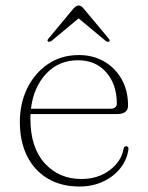

<svg xmlns="http://www.w3.org/2000/svg" viewBox="-20 -671 539 701"><path d="M447.5 -285.5Q447.5 -254.5 406.5 -254.5H91.5Q91 -246 91 -237.5Q91 -132.5 143.2 -75Q195.5 -17.5 277 -17.5Q337.5 -17.5 380.2 -49.5Q423 -81.5 431 -127Q432.5 -137 440.5 -137Q450 -137 449 -126.5Q444 -88 419.5 -57Q395 -26 356.2 -8Q317.5 10 270 10Q203.5 10 154.5 -19Q105.5 -48 79 -101Q52.5 -154 52.5 -225.5Q52.5 -293.5 79.5 -348.8Q106.5 -404 155 -437Q203.5 -470 268.5 -470Q319.5 -470 360 -446.8Q400.5 -423.5 424 -382Q447.5 -340.5 447.5 -285.5ZM264.5 -451Q194.5 -451 148.5 -401.8Q102.5 -352.5 93 -274H383Q406.5 -274 406.5 -293.5Q406.5 -362.5 368 -406.8Q329.5 -451 264.5 -451ZM168 -521.5Q160.5 -517 156 -519Q150.5 -522.5 157 -530L247.5 -639Q258 -651 267.5 -651Q276.5 -651 286 -639L377 -530Q383 -523 378 -519Q373.5 -516.5 366 -521.5L267 -604Z"/></svg>

Font: Fraunces 9pt Thin
Style: Regular
Weight: 100
Version: Version 1.000;[b76b70a41]